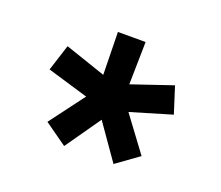

<svg xmlns="http://www.w3.org/2000/svg" viewBox="-82 -873 764 665"><g transform="rotate(20 300.0 -540.5)"><path d="M209 -323 126 -382 222 -510 71 -555 102 -652 252 -601 249 -758H351L348 -601L498 -652L529 -555L378 -510L473 -382L391 -323L300 -453Z"/></g></svg>

Font: M PLUS Code Latin Expanded SemiBold
Style: Regular
Weight: 600
Width: 7
Designer: Coji Morishita
Foundry: UNDERFOREST DESIGN
Version: Version 1.002; ttfautohint (v1.8.3)